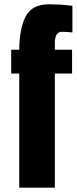

<svg xmlns="http://www.w3.org/2000/svg" viewBox="-20 -867 356 887"><path d="M68.8 0V-527.3H31.7V-637.2H68.8V-638.2Q70.3 -739.3 99.9 -793.2Q129.4 -847.2 206.1 -847.2Q255.9 -847.2 298.8 -841.8L314.5 -840.3V-717.3Q280.3 -720.2 265.6 -720.2Q233.4 -720.2 233.4 -667V-637.2H313V-527.3H233.4V0Z"/></svg>

Font: Oswald-Bold
Style: Bold
Weight: 700
Designer: vernon adams
Foundry: vernon adams
Version: Version 2.002; ttfautohint (v0.92.18-e454-dirty) -l 8 -r 50 